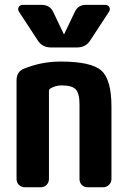

<svg xmlns="http://www.w3.org/2000/svg" viewBox="-20 -790 540 810"><path d="M235.4 -530.3Q365.2 -530.3 407.7 -492.2Q450.2 -454.1 450.2 -339.8V-35.2Q450.2 -20.5 439.9 -10.3Q429.7 0 415 0H349.6Q335 0 325.2 -9.8Q315.4 -19.5 315.4 -35.2V-349.6Q315.4 -395.5 299.8 -412.6Q284.2 -429.7 240.2 -429.7Q212.9 -429.7 191.4 -416Q187.5 -413.1 186.5 -408.2V-35.2Q186.5 -20.5 176.8 -10.3Q167 0 152.3 0H85Q70.3 0 60.1 -9.8Q49.8 -19.5 49.8 -35.2V-450.2Q49.8 -488.3 81.1 -500Q154.3 -530.3 235.4 -530.3ZM139.6 -619.1 59.6 -741.2Q53.7 -751 59.1 -760.3Q64.5 -769.5 75.2 -769.5H155.3Q191.4 -769.5 205.1 -738.3L249 -646.5Q249 -645.5 250 -645Q251 -644.5 251 -646.5L294.9 -738.3Q308.6 -770.5 344.7 -769.5H424.8Q435.5 -769.5 440.9 -760.3Q446.3 -751 440.4 -741.2L360.4 -619.1Q341.8 -589.8 304.7 -589.8H195.3Q158.2 -589.8 139.6 -619.1Z"/></svg>

Font: Rounded-L Mgen+ 1mn bold
Style: Bold
Weight: 700
Designer: [Source Han Sans]
Ryoko NISHIZUKA  (kana & ideographs); Paul D. Hunt (Latin, Greek & Cyrillic); Wenlong ZHANG  (bopomofo
Version: Version 1.059.20150602